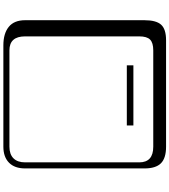

<svg xmlns="http://www.w3.org/2000/svg" viewBox="47 -841 1006 1140"><g transform="rotate(-90 550.0 -271.0)"><path d="M732 -21V18H375V-21ZM249 -718Q204 -718 180 -694Q156 -670 156 -625V53Q156 136 249 136H821Q866 136 885 117Q904 98 904 53V-625Q904 -718 821 -718ZM1000 84Q1000 153 973.5 182.5Q947 212 881 212H249Q181 212 150.5 181.5Q120 151 120 84V-625Q120 -687 154 -720.5Q188 -754 249 -754H851Q921 -754 960.5 -722Q1000 -690 1000 -625Z"/></g></svg>

Font: Libertinus Keyboard
Style: Regular
Weight: 700
Designer: Philipp H. Poll
Foundry: Khaled Hosny
Version: Version 6.7